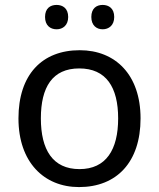

<svg xmlns="http://www.w3.org/2000/svg" viewBox="-20 -750 645 780"><path d="M163 -681C163 -647 184 -631 210 -631C235 -631 257 -647 257 -681C257 -716 235 -730 210 -730C184 -730 163 -716 163 -681ZM351 -681C351 -647 372 -631 397 -631C422 -631 444 -647 444 -681C444 -716 422 -730 397 -730C372 -730 351 -716 351 -681ZM551 -269C551 -446 449 -546 304 -546C150 -546 55 -446 55 -269C55 -91 159 10 301 10C454 10 551 -91 551 -269ZM146 -269C146 -396 193 -472 302 -472C411 -472 460 -396 460 -269C460 -142 411 -63 303 -63C194 -63 146 -142 146 -269Z"/></svg>

Font: Noto Sans Sinhala UI
Style: Regular
Weight: 400
Designer: Jelle Bosma - Monotype Design Team
Foundry: Monotype Imaging Inc.
Version: Version 2.006